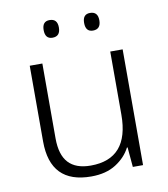

<svg xmlns="http://www.w3.org/2000/svg" viewBox="-82 -789 760 869"><g transform="rotate(-10 298.0 -355.0)"><path d="M507 -532V0H460L452 -91H449Q427 -48 381.5 -19Q336 10 268 10Q80 10 80 -184V-532H138V-188Q138 -112 172 -75.5Q206 -39 274 -39Q450 -39 450 -242V-532ZM170 -680Q170 -720 204 -720Q240 -720 240 -680Q240 -639 204 -639Q170 -639 170 -680ZM356 -680Q356 -720 390 -720Q426 -720 426 -680Q426 -639 390 -639Q356 -639 356 -680Z"/></g></svg>

Font: BC Sans Light
Style: Regular
Weight: 300
Designer: Monotype Design Team
Foundry: Monotype Imaging Inc.
Version: Version 2.000;GOOG;noto-source:20170915:90ef993387c0